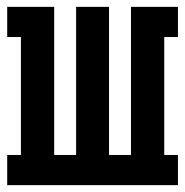

<svg xmlns="http://www.w3.org/2000/svg" viewBox="-20 -540 540 560"><path d="M1 0V-88H41V-432H1V-520H138V-88H202V-520H298V-88H362V-520H499V-432H459V-88H499V0Z"/></svg>

Font: Iosevka Curly Slab Semibold
Style: Regular
Weight: 600
Monospace: yes
Designer: Belleve Invis
Foundry: Belleve Invis
Version: Version 22.1.2; ttfautohint (v1.8.4)